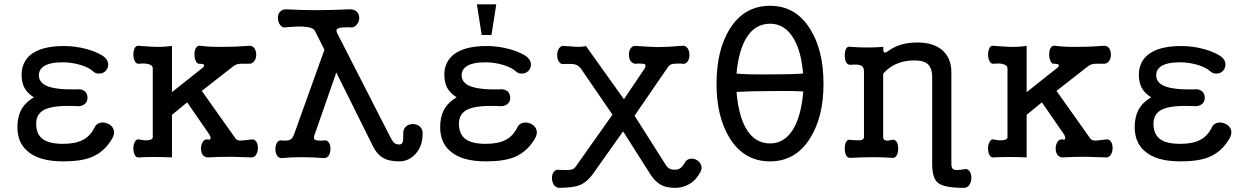

<svg xmlns="http://www.w3.org/2000/svg" viewBox="-20 -738 5834 899"><path d="M279.3 -522.5Q172.9 -522.5 122.1 -480.5Q81.1 -445.3 81.1 -387.7Q81.1 -353.5 93.8 -328.1Q107.4 -301.8 138.7 -282.2Q97.7 -258.8 78.1 -221.7Q61.5 -188.5 61.5 -142.6Q61.5 -72.3 106.4 -32.2Q160.2 17.6 275.4 17.6Q359.4 17.6 408.2 -2Q472.7 -28.3 508.8 -95.7Q518.6 -117.2 510.7 -134.8Q502.9 -151.4 484.4 -159.2Q466.8 -167 449.2 -163.1Q429.7 -158.2 421.9 -139.6Q402.3 -100.6 368.2 -83Q333 -64.5 275.4 -64.5Q207 -64.5 177.7 -88.9Q149.4 -111.3 149.4 -159.2Q149.4 -206.1 190.4 -225.6Q234.4 -246.1 336.9 -241.2Q361.3 -238.3 377 -251Q389.6 -261.7 389.6 -280.3Q389.6 -298.8 377 -310.5Q361.3 -323.2 336.9 -319.3Q239.3 -317.4 196.3 -336.9Q162.1 -353.5 162.1 -385.7Q162.1 -411.1 183.6 -426.8Q211.9 -446.3 274.4 -446.3Q315.4 -446.3 358.4 -433.6Q397.5 -420.9 414.1 -405.3Q427.7 -391.6 447.3 -393.6Q464.8 -394.5 476.6 -408.2Q488.3 -422.9 486.3 -440.4Q484.4 -460 462.9 -475.6Q432.6 -495.1 387.7 -507.8Q334 -522.5 279.3 -522.5Z M695.3 -418V-94.7Q695.3 -84 671.9 -81.1Q652.3 -80.1 631.8 -85Q618.2 -87.9 611.3 -73.2Q604.5 -61.5 604.5 -43Q604.5 -24.4 611.3 -11.7Q618.2 1 631.8 -1Q662.1 -2.9 702.1 -2.9Q742.2 -2.9 785.2 -1V-200.2L856.4 -258.8L954.1 -117.2Q966.8 -100.6 965.8 -90.8Q965.8 -82 954.1 -85Q939.5 -87.9 929.7 -74.2Q921.9 -61.5 920.9 -43.9Q920.9 -25.4 928.7 -13.7Q938.5 0 957 -1Q995.1 -3.9 1061.5 -3.9Q1114.3 -2.9 1156.2 -1Q1170.9 0 1179.7 -14.6Q1187.5 -27.3 1187.5 -44.9Q1187.5 -63.5 1179.7 -75.2Q1170.9 -87.9 1156.2 -85L1131.8 -82Q1108.4 -79.1 1100.6 -80.1Q1088.9 -81.1 1082 -90.8L924.8 -312.5L1071.3 -426.8Q1083 -436.5 1097.7 -438.5Q1106.4 -440.4 1124 -439.5H1144.5Q1161.1 -438.5 1170.9 -452.1Q1179.7 -463.9 1179.7 -482.4Q1179.7 -500 1170.9 -512.7Q1161.1 -525.4 1144.5 -523.4Q1083 -518.6 1028.3 -518.6Q962.9 -517.6 919.9 -523.4Q906.2 -527.3 897.5 -513.7Q890.6 -502.9 890.6 -483.4Q890.6 -465.8 896.5 -453.1Q902.3 -438.5 913.1 -439.5Q929.7 -439.5 933.6 -435.5Q939.5 -432.6 931.6 -422.9L785.2 -306.6V-523.4Q751 -517.6 709 -518.6Q679.7 -519.5 631.8 -523.4Q618.2 -526.4 611.3 -513.7Q604.5 -501 604.5 -482.4Q604.5 -463.9 611.3 -452.1Q618.2 -437.5 631.8 -439.5Q656.2 -442.4 671.9 -438.5Q695.3 -433.6 695.3 -418Z M1356.4 -107.4Q1349.6 -89.8 1338.9 -84Q1328.1 -78.1 1301.8 -80.1Q1286.1 -84 1277.3 -70.3Q1269.5 -58.6 1269.5 -40Q1269.5 -21.5 1277.3 -9.8Q1286.1 3.9 1301.8 2Q1340.8 -2 1391.6 -2Q1442.4 -2 1495.1 2Q1509.8 3.9 1519.5 -9.8Q1527.3 -22.5 1527.3 -41Q1527.3 -59.6 1519.5 -71.3Q1509.8 -84 1495.1 -80.1Q1462.9 -78.1 1454.1 -84Q1446.3 -89.8 1453.1 -107.4L1554.7 -398.4L1725.6 -54.7Q1743.2 -17.6 1771.5 0Q1800.8 17.6 1848.6 17.6Q1893.6 17.6 1924.8 -16.6Q1959 -52.7 1959 -114.3Q1959 -134.8 1944.3 -146.5Q1931.6 -157.2 1913.1 -157.2Q1894.5 -157.2 1881.8 -146.5Q1868.2 -134.8 1868.2 -115.2V-103.5Q1868.2 -79.1 1865.2 -72.3Q1862.3 -61.5 1848.6 -61.5Q1831.1 -61.5 1821.3 -73.2Q1814.5 -81.1 1799.8 -111.3L1558.6 -583Q1549.8 -601.6 1566.4 -606.4Q1576.2 -610.4 1613.3 -610.4L1626 -609.4Q1640.6 -609.4 1651.4 -624Q1662.1 -636.7 1662.1 -653.3Q1662.1 -671.9 1651.4 -682.6Q1637.7 -696.3 1612.3 -694.3Q1531.2 -690.4 1460.9 -690.4Q1390.6 -690.4 1322.3 -694.3Q1300.8 -695.3 1290 -681.6Q1280.3 -669.9 1281.2 -651.4Q1282.2 -634.8 1291 -622.1Q1300.8 -608.4 1313.5 -609.4L1322.3 -610.4Q1373 -615.2 1399.4 -613.3Q1445.3 -611.3 1455.1 -592.8L1499 -504.9Z M2258.8 -522.5Q2313.5 -522.5 2367.2 -507.8Q2412.1 -495.1 2442.4 -475.6Q2463.9 -460 2465.8 -440.4Q2467.8 -422.9 2456.1 -408.2Q2444.3 -394.5 2426.8 -393.6Q2407.2 -391.6 2393.6 -405.3Q2377 -420.9 2337.9 -433.6Q2294.9 -446.3 2253.9 -446.3Q2191.4 -446.3 2163.1 -426.8Q2141.6 -411.1 2141.6 -385.7Q2141.6 -353.5 2175.8 -336.9Q2218.8 -317.4 2316.4 -319.3Q2340.8 -323.2 2356.4 -310.5Q2369.1 -298.8 2369.1 -280.3Q2369.1 -261.7 2356.4 -251Q2340.8 -238.3 2316.4 -241.2Q2213.9 -246.1 2169.9 -225.6Q2128.9 -206.1 2128.9 -159.2Q2128.9 -111.3 2157.2 -88.9Q2186.5 -64.5 2254.9 -64.5Q2312.5 -64.5 2347.7 -83Q2381.8 -100.6 2401.4 -139.6Q2409.2 -158.2 2428.7 -163.1Q2446.3 -167 2463.9 -159.2Q2482.4 -151.4 2490.2 -134.8Q2498 -117.2 2488.3 -95.7Q2452.1 -28.3 2387.7 -2Q2338.9 17.6 2254.9 17.6Q2139.6 17.6 2085.9 -32.2Q2041 -72.3 2041 -142.6Q2041 -188.5 2057.6 -221.7Q2077.1 -258.8 2118.2 -282.2Q2086.9 -301.8 2073.2 -328.1Q2060.5 -353.5 2060.5 -387.7Q2060.5 -445.3 2101.6 -480.5Q2152.3 -522.5 2258.8 -522.5ZM2303.7 -717.8H2212.9L2235.4 -574.2H2281.2Z M2699.2 -418 2847.7 -201.2 2677.7 39.1Q2669.9 51.8 2657.2 55.7Q2642.6 59.6 2599.6 57.6Q2583 53.7 2573.2 66.4Q2564.5 77.1 2564.5 95.7Q2564.5 114.3 2573.2 127Q2583 141.6 2599.6 141.6Q2666 140.6 2694.3 128.9Q2732.4 113.3 2764.6 64.5L2897.5 -123L3016.6 64.5Q3041 106.4 3067.4 123Q3094.7 141.6 3141.6 141.6Q3177.7 141.6 3207 124Q3239.3 105.5 3259.8 67.4Q3268.6 49.8 3262.7 34.2Q3256.8 19.5 3241.2 10.7Q3225.6 2 3210 5.9Q3193.4 8.8 3185.5 25.4Q3174.8 43.9 3163.1 50.8Q3154.3 56.6 3137.7 56.6Q3125 56.6 3117.2 52.7Q3106.4 47.9 3098.6 36.1L2951.2 -196.3L3103.5 -418Q3113.3 -434.6 3127.9 -438.5Q3137.7 -440.4 3168.9 -440.4L3172.9 -439.5Q3188.5 -436.5 3199.2 -449.2Q3208 -461.9 3208 -480.5Q3208 -500 3199.2 -512.7Q3188.5 -526.4 3172.9 -523.4Q3104.5 -517.6 3057.6 -517.6Q3020.5 -518.6 2962.9 -522.5Q2944.3 -526.4 2933.6 -512.7Q2924.8 -501 2924.8 -482.4Q2924.8 -463.9 2933.6 -451.2Q2944.3 -437.5 2962.9 -439.5L2964.8 -440.4Q2991.2 -440.4 2997.1 -438.5Q3006.8 -434.6 2999 -418L2901.4 -273.4L2723.6 -522.5Q2709 -518.6 2688.5 -518.6Q2675.8 -518.6 2641.6 -521.5L2624 -522.5Q2607.4 -526.4 2597.7 -511.7Q2588.9 -499 2588.9 -479.5Q2588.9 -460 2597.7 -448.2Q2607.4 -434.6 2624 -438.5Q2660.2 -439.5 2671.9 -436.5Q2685.5 -433.6 2699.2 -418Z M3585.9 -710.9Q3464.8 -710.9 3397.5 -603.5Q3335 -503.9 3335 -345.7Q3335 -189.5 3397.5 -89.8Q3464.8 17.6 3585.9 17.6Q3705.1 17.6 3772.5 -89.8Q3835.9 -189.5 3835.9 -345.7Q3835.9 -503.9 3772.5 -603.5Q3705.1 -710.9 3585.9 -710.9ZM3585.9 -627Q3657.2 -627 3698.2 -553.7Q3732.4 -493.2 3740.2 -393.6Q3687.5 -389.6 3581.1 -389.6Q3470.7 -388.7 3428.7 -393.6Q3437.5 -494.1 3470.7 -553.7Q3511.7 -627 3585.9 -627ZM3428.7 -307.6Q3502 -311.5 3578.1 -311.5Q3680.7 -313.5 3741.2 -309.6Q3732.4 -203.1 3698.2 -140.6Q3657.2 -66.4 3585.9 -66.4Q3511.7 -66.4 3470.7 -140.6Q3437.5 -201.2 3428.7 -307.6Z M4025.4 -404.3V-95.7Q4025.4 -84 4007.8 -81.1Q3996.1 -80.1 3961.9 -83Q3949.2 -86.9 3941.4 -73.2Q3935.5 -61.5 3935.5 -43Q3935.5 -23.4 3941.4 -11.7Q3949.2 2.9 3961.9 1Q4030.3 -2 4072.3 -2Q4115.2 -2 4156.2 1Q4169.9 3.9 4178.7 -10.7Q4185.5 -22.5 4185.5 -42Q4185.5 -61.5 4178.7 -73.2Q4169.9 -86.9 4156.2 -83Q4138.7 -78.1 4127.9 -80.1Q4115.2 -83 4115.2 -95.7V-392.6Q4140.6 -421.9 4173.8 -437.5Q4212.9 -455.1 4260.7 -455.1Q4303.7 -455.1 4323.2 -438.5Q4344.7 -419.9 4344.7 -377V30.3Q4344.7 97.7 4373 119.1Q4402.3 141.6 4493.2 141.6Q4508.8 142.6 4519.5 127Q4528.3 113.3 4528.3 94.7Q4528.3 75.2 4519.5 63.5Q4508.8 49.8 4493.2 54.7Q4459 60.5 4447.3 56.6Q4434.6 51.8 4434.6 31.2V-399.4Q4434.6 -469.7 4387.7 -506.8Q4345.7 -539.1 4275.4 -539.1Q4224.6 -539.1 4185.5 -524.4Q4161.1 -515.6 4137.7 -498L4135.7 -497.1Q4125 -490.2 4121.1 -492.2Q4114.3 -495.1 4116.2 -518.6Q4079.1 -515.6 4040 -515.6Q4004.9 -515.6 3961.9 -518.6Q3949.2 -522.5 3941.4 -509.8Q3935.5 -498 3935.5 -478.5Q3935.5 -460 3941.4 -447.3Q3949.2 -433.6 3961.9 -434.6Q3994.1 -437.5 4007.8 -432.6Q4025.4 -426.8 4025.4 -404.3Z M4697.3 -418V-94.7Q4697.3 -84 4673.8 -81.1Q4654.3 -80.1 4633.8 -85Q4620.1 -87.9 4613.3 -73.2Q4606.4 -61.5 4606.4 -43Q4606.4 -24.4 4613.3 -11.7Q4620.1 1 4633.8 -1Q4664.1 -2.9 4704.1 -2.9Q4744.1 -2.9 4787.1 -1V-200.2L4858.4 -258.8L4956.1 -117.2Q4968.8 -100.6 4967.8 -90.8Q4967.8 -82 4956.1 -85Q4941.4 -87.9 4931.6 -74.2Q4923.8 -61.5 4922.9 -43.9Q4922.9 -25.4 4930.7 -13.7Q4940.4 0 4959 -1Q4997.1 -3.9 5063.5 -3.9Q5116.2 -2.9 5158.2 -1Q5172.9 0 5181.6 -14.6Q5189.5 -27.3 5189.5 -44.9Q5189.5 -63.5 5181.6 -75.2Q5172.9 -87.9 5158.2 -85L5133.8 -82Q5110.4 -79.1 5102.5 -80.1Q5090.8 -81.1 5084 -90.8L4926.8 -312.5L5073.2 -426.8Q5085 -436.5 5099.6 -438.5Q5108.4 -440.4 5126 -439.5H5146.5Q5163.1 -438.5 5172.9 -452.1Q5181.6 -463.9 5181.6 -482.4Q5181.6 -500 5172.9 -512.7Q5163.1 -525.4 5146.5 -523.4Q5085 -518.6 5030.3 -518.6Q4964.8 -517.6 4921.9 -523.4Q4908.2 -527.3 4899.4 -513.7Q4892.6 -502.9 4892.6 -483.4Q4892.6 -465.8 4898.4 -453.1Q4904.3 -438.5 4915 -439.5Q4931.6 -439.5 4935.5 -435.5Q4941.4 -432.6 4933.6 -422.9L4787.1 -306.6V-523.4Q4752.9 -517.6 4710.9 -518.6Q4681.6 -519.5 4633.8 -523.4Q4620.1 -526.4 4613.3 -513.7Q4606.4 -501 4606.4 -482.4Q4606.4 -463.9 4613.3 -452.1Q4620.1 -437.5 4633.8 -439.5Q4658.2 -442.4 4673.8 -438.5Q4697.3 -433.6 4697.3 -418Z M5510.7 -522.5Q5404.3 -522.5 5353.5 -480.5Q5312.5 -445.3 5312.5 -387.7Q5312.5 -353.5 5325.2 -328.1Q5338.9 -301.8 5370.1 -282.2Q5329.1 -258.8 5309.6 -221.7Q5293 -188.5 5293 -142.6Q5293 -72.3 5337.9 -32.2Q5391.6 17.6 5506.8 17.6Q5590.8 17.6 5639.6 -2Q5704.1 -28.3 5740.2 -95.7Q5750 -117.2 5742.2 -134.8Q5734.4 -151.4 5715.8 -159.2Q5698.2 -167 5680.7 -163.1Q5661.1 -158.2 5653.3 -139.6Q5633.8 -100.6 5599.6 -83Q5564.5 -64.5 5506.8 -64.5Q5438.5 -64.5 5409.2 -88.9Q5380.9 -111.3 5380.9 -159.2Q5380.9 -206.1 5421.9 -225.6Q5465.8 -246.1 5568.4 -241.2Q5592.8 -238.3 5608.4 -251Q5621.1 -261.7 5621.1 -280.3Q5621.1 -298.8 5608.4 -310.5Q5592.8 -323.2 5568.4 -319.3Q5470.7 -317.4 5427.7 -336.9Q5393.6 -353.5 5393.6 -385.7Q5393.6 -411.1 5415 -426.8Q5443.4 -446.3 5505.9 -446.3Q5546.9 -446.3 5589.8 -433.6Q5628.9 -420.9 5645.5 -405.3Q5659.2 -391.6 5678.7 -393.6Q5696.3 -394.5 5708 -408.2Q5719.7 -422.9 5717.8 -440.4Q5715.8 -460 5694.3 -475.6Q5664.1 -495.1 5619.1 -507.8Q5565.4 -522.5 5510.7 -522.5Z"/></svg>

Font: Gungsuh
Style: Regular
Weight: 400
Version: Version 2.21